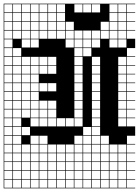

<svg xmlns="http://www.w3.org/2000/svg" viewBox="-20 -785 754 1043"><path d="M0 238.1V-765.1H714.3V-761.9H669.8V-717.5H714.3V-714.3H669.8V-669.8H714.3V-666.7H669.8V-622.2H714.3V-619H669.8V-574.6H714.3V-523.8H669.8V-479.4H714.3V-476.2H669.8V-431.7H714.3V-428.6H669.8V-384.1H714.3V-381H669.8V-336.5H714.3V-333.3H669.8V-288.9H714.3V-285.7H669.8V-241.3H714.3V-238.1H669.8V-193.7H714.3V-190.5H669.8V-146H714.3V-142.9H669.8V-98.4H714.3V-47.6H669.8V-3.2H714.3V0H669.8V44.4H714.3V47.6H669.8V92.1H714.3V95.2H669.8V139.7H714.3V142.9H669.8V187.3H714.3V190.5H669.8V234.9H714.3V238.1ZM98.4 -717.5H142.9V-761.9H98.4ZM146 -717.5H190.5V-761.9H146ZM193.7 -717.5H238.1V-761.9H193.7ZM50.8 -717.5H95.2V-761.9H50.8ZM241.3 -717.5H285.7V-761.9H241.3ZM288.9 -717.5H333.3V-761.9H288.9ZM384.1 -717.5H428.6V-761.9H384.1ZM622.2 -717.5H666.7V-761.9H622.2ZM431.7 -717.5H476.2V-761.9H431.7ZM479.4 -717.5H523.8V-761.9H479.4ZM574.6 -717.5H619V-761.9H574.6ZM3.2 -717.5H47.6V-761.9H3.2ZM98.4 -669.8H142.9V-714.3H98.4ZM3.2 -669.8H47.6V-714.3H3.2ZM574.6 -669.8H619V-714.3H574.6ZM146 -669.8H190.5V-714.3H146ZM622.2 -669.8H666.7V-714.3H622.2ZM193.7 -669.8H238.1V-714.3H193.7ZM241.3 -669.8H285.7V-714.3H241.3ZM50.8 -669.8H95.2V-714.3H50.8ZM288.9 -669.8H333.3V-714.3H288.9ZM288.9 -622.2H333.3V-666.7H288.9ZM50.8 -622.2H95.2V-666.7H50.8ZM336.5 -622.2H381V-666.7H336.5ZM241.3 -622.2H285.7V-666.7H241.3ZM574.6 -622.2H619V-666.7H574.6ZM193.7 -622.2H238.1V-666.7H193.7ZM622.2 -622.2H666.7V-666.7H622.2ZM146 -622.2H190.5V-666.7H146ZM527 -622.2H571.4V-666.7H527ZM3.2 -622.2H47.6V-666.7H3.2ZM98.4 -622.2H142.9V-666.7H98.4ZM288.9 -574.6H333.3V-619H288.9ZM98.4 -574.6H142.9V-619H98.4ZM622.2 -574.6H666.7V-619H622.2ZM574.6 -574.6H619V-619H574.6ZM3.2 -574.6H47.6V-619H3.2ZM527 -574.6H571.4V-619H527ZM479.4 -574.6H523.8V-619H479.4ZM431.7 -574.6H476.2V-619H431.7ZM384.1 -574.6H428.6V-619H384.1ZM336.5 -574.6H381V-619H336.5ZM146 -574.6H190.5V-619H146ZM50.8 -574.6H95.2V-619H50.8ZM241.3 -574.6H285.7V-619H241.3ZM193.7 -574.6H238.1V-619H193.7ZM47.6 -571.4H3.2V-527H47.6ZM98.4 -527H142.9V-571.4H98.4ZM622.2 -527H666.7V-571.4H622.2ZM574.6 -527H619V-571.4H574.6ZM479.4 -527H523.8V-571.4H479.4ZM431.7 -527H476.2V-571.4H431.7ZM384.1 -527H428.6V-571.4H384.1ZM336.5 -527H381V-571.4H336.5ZM146 -527H190.5V-571.4H146ZM3.2 -479.4H47.6V-523.8H3.2ZM431.7 -479.4H476.2V-523.8H431.7ZM384.1 -479.4H428.6V-523.8H384.1ZM50.8 -479.4H95.2V-523.8H50.8ZM98.4 -431.7H142.9V-476.2H98.4ZM146 -431.7H190.5V-476.2H146ZM3.2 -431.7H47.6V-476.2H3.2ZM241.3 -431.7H285.7V-476.2H241.3ZM622.2 -431.7H666.7V-476.2H622.2ZM384.1 -431.7H428.6V-476.2H384.1ZM479.4 -431.7H523.8V-476.2H479.4ZM50.8 -431.7H95.2V-476.2H50.8ZM193.7 -431.7H238.1V-476.2H193.7ZM193.7 -384.1H238.1V-428.6H193.7ZM622.2 -384.1H666.7V-428.6H622.2ZM98.4 -384.1H142.9V-428.6H98.4ZM479.4 -384.1H523.8V-428.6H479.4ZM241.3 -384.1H285.7V-428.6H241.3ZM50.8 -384.1H95.2V-428.6H50.8ZM146 -384.1H190.5V-428.6H146ZM384.1 -384.1H428.6V-428.6H384.1ZM3.2 -384.1H47.6V-428.6H3.2ZM384.1 -336.5H428.6V-381H384.1ZM98.4 -336.5H142.9V-381H98.4ZM146 -336.5H190.5V-381H146ZM622.2 -336.5H666.7V-381H622.2ZM50.8 -336.5H95.2V-381H50.8ZM479.4 -336.5H523.8V-381H479.4ZM3.2 -336.5H47.6V-381H3.2ZM193.7 -288.9H238.1V-333.3H193.7ZM384.1 -288.9H428.6V-333.3H384.1ZM3.2 -288.9H47.6V-333.3H3.2ZM98.4 -288.9H142.9V-333.3H98.4ZM622.2 -288.9H666.7V-333.3H622.2ZM50.8 -288.9H95.2V-333.3H50.8ZM241.3 -288.9H285.7V-333.3H241.3ZM146 -288.9H190.5V-333.3H146ZM479.4 -288.9H523.8V-333.3H479.4ZM622.2 -241.3H666.7V-285.7H622.2ZM50.8 -241.3H95.2V-285.7H50.8ZM479.4 -241.3H523.8V-285.7H479.4ZM3.2 -241.3H47.6V-285.7H3.2ZM384.1 -241.3H428.6V-285.7H384.1ZM146 -241.3H190.5V-285.7H146ZM98.4 -241.3H142.9V-285.7H98.4ZM98.4 -193.7H142.9V-238.1H98.4ZM146 -193.7H190.5V-238.1H146ZM622.2 -193.7H666.7V-238.1H622.2ZM241.3 -193.7H285.7V-238.1H241.3ZM50.8 -193.7H95.2V-238.1H50.8ZM479.4 -193.7H523.8V-238.1H479.4ZM193.7 -193.7H238.1V-238.1H193.7ZM3.2 -193.7H47.6V-238.1H3.2ZM384.1 -193.7H428.6V-238.1H384.1ZM384.1 -146H428.6V-190.5H384.1ZM622.2 -146H666.7V-190.5H622.2ZM146 -146H190.5V-190.5H146ZM98.4 -146H142.9V-190.5H98.4ZM50.8 -146H95.2V-190.5H50.8ZM241.3 -146H285.7V-190.5H241.3ZM479.4 -146H523.8V-190.5H479.4ZM3.2 -146H47.6V-190.5H3.2ZM193.7 -146H238.1V-190.5H193.7ZM288.9 -98.4H333.3V-142.9H288.9ZM384.1 -98.4H428.6V-142.9H384.1ZM146 -98.4H190.5V-142.9H146ZM193.7 -98.4H238.1V-142.9H193.7ZM479.4 -98.4H523.8V-142.9H479.4ZM3.2 -98.4H47.6V-142.9H3.2ZM241.3 -98.4H285.7V-142.9H241.3ZM50.8 -98.4H95.2V-142.9H50.8ZM336.5 -98.4H381V-142.9H336.5ZM622.2 -98.4H666.7V-142.9H622.2ZM50.8 -50.8H95.2V-95.2H50.8ZM479.4 -50.8H523.8V-95.2H479.4ZM3.2 -50.8H47.6V-95.2H3.2ZM98.4 -50.8H142.9V-95.2H98.4ZM431.7 -50.8H476.2V-95.2H431.7ZM431.7 -3.2H476.2V-47.6H431.7ZM527 -3.2H571.4V-47.6H527ZM146 -3.2H190.5V-47.6H146ZM479.4 -3.2H523.8V-47.6H479.4ZM193.7 -3.2H238.1V-47.6H193.7ZM3.2 -3.2H47.6V-47.6H3.2ZM50.8 -3.2H95.2V-47.6H50.8ZM384.1 -3.2H428.6V-47.6H384.1ZM431.7 44.4H476.2V0H431.7ZM50.8 44.4H95.2V0H50.8ZM193.7 44.4H238.1V0H193.7ZM3.2 44.4H47.6V0H3.2ZM98.4 44.4H142.9V0H98.4ZM479.4 44.4H523.8V0H479.4ZM384.1 44.4H428.6V0H384.1ZM241.3 44.4H285.7V0H241.3ZM336.5 44.4H381V0H336.5ZM622.2 44.4H666.7V0H622.2ZM146 44.4H190.5V0H146ZM288.9 44.4H333.3V0H288.9ZM574.6 44.4H619V0H574.6ZM527 44.4H571.4V0H527ZM479.4 92.1H523.8V47.6H479.4ZM3.2 92.1H47.6V47.6H3.2ZM384.1 92.1H428.6V47.6H384.1ZM193.7 92.1H238.1V47.6H193.7ZM241.3 92.1H285.7V47.6H241.3ZM336.5 92.1H381V47.6H336.5ZM622.2 92.1H666.7V47.6H622.2ZM431.7 92.1H476.2V47.6H431.7ZM50.8 92.1H95.2V47.6H50.8ZM288.9 92.1H333.3V47.6H288.9ZM574.6 92.1H619V47.6H574.6ZM146 92.1H190.5V47.6H146ZM527 92.1H571.4V47.6H527ZM98.4 92.1H142.9V47.6H98.4ZM527 139.7H571.4V95.2H527ZM146 139.7H190.5V95.2H146ZM193.7 139.7H238.1V95.2H193.7ZM574.6 139.7H619V95.2H574.6ZM3.2 139.7H47.6V95.2H3.2ZM431.7 139.7H476.2V95.2H431.7ZM50.8 139.7H95.2V95.2H50.8ZM288.9 139.7H333.3V95.2H288.9ZM622.2 139.7H666.7V95.2H622.2ZM336.5 139.7H381V95.2H336.5ZM479.4 139.7H523.8V95.2H479.4ZM384.1 139.7H428.6V95.2H384.1ZM241.3 139.7H285.7V95.2H241.3ZM98.4 139.7H142.9V95.2H98.4ZM146 187.3H190.5V142.9H146ZM3.2 187.3H47.6V142.9H3.2ZM574.6 187.3H619V142.9H574.6ZM527 187.3H571.4V142.9H527ZM431.7 187.3H476.2V142.9H431.7ZM50.8 187.3H95.2V142.9H50.8ZM193.7 187.3H238.1V142.9H193.7ZM622.2 187.3H666.7V142.9H622.2ZM336.5 187.3H381V142.9H336.5ZM288.9 187.3H333.3V142.9H288.9ZM479.4 187.3H523.8V142.9H479.4ZM98.4 187.3H142.9V142.9H98.4ZM384.1 187.3H428.6V142.9H384.1ZM241.3 187.3H285.7V142.9H241.3ZM241.3 234.9H285.7V190.5H241.3ZM384.1 234.9H428.6V190.5H384.1ZM50.8 234.9H95.2V190.5H50.8ZM193.7 234.9H238.1V190.5H193.7ZM288.9 234.9H333.3V190.5H288.9ZM479.4 234.9H523.8V190.5H479.4ZM622.2 234.9H666.7V190.5H622.2ZM431.7 234.9H476.2V190.5H431.7ZM336.5 234.9H381V190.5H336.5ZM146 234.9H190.5V190.5H146ZM527 234.9H571.4V190.5H527ZM574.6 234.9H619V190.5H574.6ZM3.2 234.9H47.6V190.5H3.2ZM98.4 234.9H142.9V190.5H98.4Z"/></svg>

Font: Jacquard 12 Charted
Style: Regular
Weight: 400
Designer: Sarah Cadigan-Fried
Version: Version 1.000